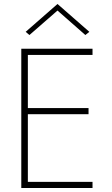

<svg xmlns="http://www.w3.org/2000/svg" viewBox="-20 -945 562 965"><path d="M269 -892 128 -769 109 -785 269 -925 429 -785 409 -769ZM87 -700H445V-669H120V-402H425V-371H120V-31H445V0H87Z"/></svg>

Font: Jost* Thin
Style: Regular
Weight: 200
Version: Version 3.7